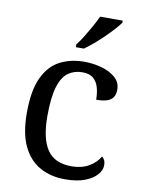

<svg xmlns="http://www.w3.org/2000/svg" viewBox="-87 -826 666 896"><g transform="rotate(10 246.0 -378.0)"><path d="M283 10Q217 10 165.5 -18Q114 -46 84.5 -106.5Q55 -167 55 -265Q55 -372 84.5 -433.5Q114 -495 164.5 -520.5Q215 -546 278 -546Q320 -546 360 -535Q400 -524 426 -501.5Q452 -479 452 -444Q452 -421 442 -407Q432 -393 412.5 -387Q393 -381 363 -381Q363 -413 355.5 -439Q348 -465 330 -480.5Q312 -496 278 -496Q240 -496 211.5 -476Q183 -456 167.5 -406Q152 -356 152 -266Q152 -160 187.5 -107.5Q223 -55 303 -55Q350 -55 384.5 -74.5Q419 -94 436 -125Q444 -119 448.5 -109.5Q453 -100 453 -86Q453 -63 434 -41Q415 -19 377.5 -4.5Q340 10 283 10ZM227 -619Q242 -638 258 -664Q274 -690 289 -717Q304 -744 314 -766H421V-756Q412 -743 394 -723Q376 -703 353.5 -681Q331 -659 308 -639.5Q285 -620 265 -606H227Z"/></g></svg>

Font: Noto Naskh Arabic UI
Style: Regular
Weight: 400
Designer: Monotype Design Team, David Williams, Mohamad Dakak and Nizar Qandah
Foundry: Monotype Imaging Inc.
Version: Version 2.014